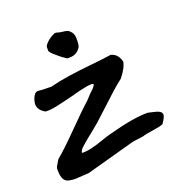

<svg xmlns="http://www.w3.org/2000/svg" viewBox="-116 -705 803 836"><g transform="rotate(-20 286.0 -286.5)"><path d="M66 24Q34 19 34 -32Q33 -42 35 -47.5Q37 -53 43 -62Q49 -71 53 -79Q92 -111 159.5 -179.5Q227 -248 259 -276L282 -301Q309 -324 309 -334Q299 -344 196 -315Q187 -313 156.5 -305.5Q126 -298 107 -295Q88 -292 72 -293Q34 -314 41 -348Q46 -372 59 -385Q64 -388 69 -388.5Q74 -389 80.5 -388Q87 -387 90 -387L132 -386Q175 -397 223 -404Q271 -411 330.5 -417Q390 -423 422 -428Q453 -421 463 -385L464 -383Q460 -354 428 -315Q409 -301 380.5 -275.5Q352 -250 317 -217Q282 -184 267 -171Q257 -162 238 -147Q219 -132 202 -118Q185 -104 169 -89Q164 -83 161.5 -78Q159 -73 159.5 -71Q160 -69 161 -69Q184 -69 208 -75Q232 -81 261.5 -91.5Q291 -102 309 -106Q424 -137 488 -136Q490 -135 507.5 -131.5Q525 -128 536 -123Q547 -118 549 -109Q553 -98 531 -67Q517 -61 481.5 -56Q446 -51 433 -46H430Q427 -45 425 -45L395 -41Q392 -41 389 -40H386L157 23Q149 23 125 25Q101 27 92 27Q83 27 66 24ZM218 -493Q213 -497 203 -505.5Q193 -514 189 -517.5Q185 -521 180 -526.5Q175 -532 173 -537V-556Q176 -566 191.5 -579.5Q207 -593 226 -600H233L240 -598Q246 -596 248 -596L261 -594Q274 -593 282 -590Q290 -587 298.5 -576Q307 -565 307 -547V-532Q307 -522 304.5 -512Q302 -502 288 -490Q274 -478 250 -478H240Z"/></g></svg>

Font: Excalifont
Style: Regular
Weight: 400
Designer: Your Own Font Foundry (Virgil); Ján Filípek / DizajnDesign (Excalifont, modifications)
Foundry: Your Own Font Foundry (Virgil); Ján Filípek / DizajnDesign (Excalifont, modifications)
Version: Version 1.000;Glyphs 3.2 (3227)